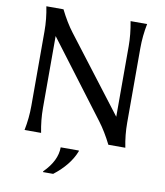

<svg xmlns="http://www.w3.org/2000/svg" viewBox="-101 -819 969 1127"><g transform="rotate(10 383.5 -256.0)"><path d="M418 63.5V68.4Q384.8 153.8 293 224.6H232.9V219.7Q309.6 143.6 309.6 63.5ZM83 0Q97.7 -73.2 97.7 -146.5V-590.8Q97.7 -664.1 83 -737.3H185.1Q221.7 -663.6 261.7 -611.3L599.6 -169.9V-590.8Q599.6 -660.2 585 -737.3H683.6Q668.9 -664.1 668.9 -590.8V-146.5Q668.9 -73.2 683.6 0H582.5Q546.4 -72.3 505.9 -126L167 -574.7V-146.5Q167 -73.2 181.6 0Z"/></g></svg>

Font: Classica
Style: Book
Weight: 400
Designer: Wojciech Kalinowski "wmk69" (wmk69@o2.pl)
Foundry: Wojciech Kalinowski "wmk69" (wmk69@o2.pl)
Version: Version 2.1.1; 2021-05-14